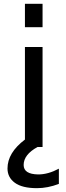

<svg xmlns="http://www.w3.org/2000/svg" viewBox="-20 -772 347 1011"><path d="M111.3 -628.9V-752H204.1V-628.9ZM174.8 218.8Q96.7 218.8 58.1 190.4Q19.5 162.1 19.5 115.2Q19.5 32.2 111.3 -37.1V-524.4H204.1V2H177.7Q104.5 42 104.5 96.7Q104.5 145.5 181.6 146.5Q233.4 146.5 290 116.2V196.3Q231.4 218.8 174.8 218.8Z"/></svg>

Font: Gen Shin Gothic Regular
Style: Regular
Weight: 400
Designer: [Source Han Sans]
Ryoko NISHIZUKA  (kana & ideographs); Paul D. Hunt (Latin, Greek & Cyrillic); Wenlong ZHANG  (bopomofo
Version: Version 1.002.20150607